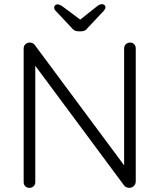

<svg xmlns="http://www.w3.org/2000/svg" viewBox="-20 -905 768 925"><path d="M606 -700Q619 -700 626.5 -692Q634 -684 634 -672V-32Q634 -17 624.5 -8.5Q615 0 603 0Q597 0 590 -2.5Q583 -5 579 -10L133 -611L150 -620V-27Q150 -16 142 -8Q134 0 122 0Q109 0 101.5 -8Q94 -16 94 -27V-670Q94 -685 103 -692.5Q112 -700 123 -700Q129 -700 136 -697.5Q143 -695 147 -689L588 -95L578 -77V-672Q578 -684 586.5 -692Q595 -700 606 -700ZM356 -802 444 -872Q452 -879 459 -882Q466 -885 471 -885Q479 -885 483.5 -880.5Q488 -876 488 -870Q488 -866 486 -862Q484 -858 480 -853L403 -771Q397 -762 389 -758Q381 -754 370 -754H359Q348 -754 340 -758Q332 -762 325 -771L249 -852Q244 -857 242.5 -861Q241 -865 241 -869Q241 -875 245.5 -879.5Q250 -884 257 -884Q268 -884 284 -872L374 -805Z"/></svg>

Font: zvoove
Style: Regular
Weight: 400
Designer: Vernon Adams (Nunito) & Andrew Paglinawan (Quicksand)
Foundry: zvoove
Version: Version 3.006